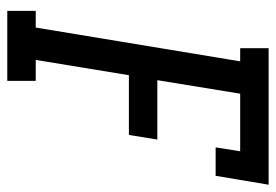

<svg xmlns="http://www.w3.org/2000/svg" viewBox="-138 -638 775 540"><g transform="rotate(90 250.0 -367.5)"><path d="M10 0V-80H57L152 -655H115V-735H499L474 -586H394L405 -655H243L205 -422H372L359 -342H191L148 -80H207V0Z"/></g></svg>

Font: Iosevka Slab Medium Oblique
Style: Regular
Weight: 500
Italic angle: -9°
Monospace: yes
Designer: Belleve Invis
Foundry: Belleve Invis
Version: Version 11.1.1; ttfautohint (v1.8.3)